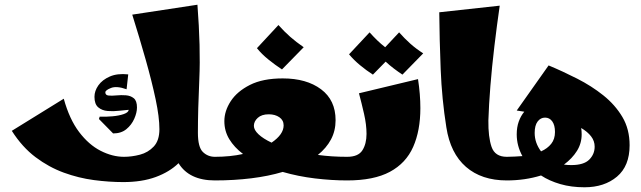

<svg xmlns="http://www.w3.org/2000/svg" viewBox="-20 -764 2716 813"><path d="M502 7Q442 7 377.5 -1.5Q313 -10 250 -33Q187 -56 130.5 -98.5Q74 -141 30 -210L250 -346Q274 -259 315 -205Q356 -151 406 -125.5Q456 -100 505 -100Q538 -100 572.5 -109Q607 -118 631 -143.5Q655 -169 655 -217Q655 -268 639 -343.5Q623 -419 597 -511Q571 -603 540 -702L816 -744Q830 -562 824 -429Q818 -296 818 -202Q818 -141 839 -120.5Q860 -100 890 -100L910 -50L890 0Q781 0 736 -73Q698 -36 639.5 -14.5Q581 7 502 7ZM459 -199 399 -260 402 -270Q428 -269 456 -271.5Q484 -274 504 -281Q524 -288 525 -299Q509 -298 484.5 -295Q460 -292 436 -294Q412 -296 396 -309.5Q380 -323 380 -354Q380 -379 396.5 -402.5Q413 -426 445 -440Q477 -454 523 -449L516 -386Q474 -401 450 -391.5Q426 -382 426 -373Q426 -361 439.5 -359.5Q453 -358 473 -360Q493 -362 513 -360.5Q533 -359 546.5 -348Q560 -337 560 -309Q560 -287 548.5 -261Q537 -235 515 -217Q493 -199 459 -199Z M890 0V-100Q922 -100 952 -103Q982 -106 1009 -112Q972 -140 951 -174.5Q930 -209 930 -251Q930 -294 957 -335.5Q984 -377 1038.5 -404.5Q1093 -432 1177 -432Q1278 -432 1339.5 -386Q1401 -340 1401 -255Q1401 -210 1381.5 -173.5Q1362 -137 1326 -108Q1355 -104 1386 -102Q1417 -100 1450 -100L1470 -50L1450 0Q1384 0 1313.5 -8.5Q1243 -17 1177 -36Q1117 -18 1044 -9Q971 0 890 0ZM1055 -231Q1055 -214 1074.5 -195.5Q1094 -177 1130 -160Q1181 -195 1181 -233Q1181 -255 1163 -267.5Q1145 -280 1118 -280Q1088 -280 1071.5 -265Q1055 -250 1055 -231ZM1174 -470Q1145 -489 1116.5 -512Q1088 -535 1068 -560L1159 -658Q1184 -630 1209 -608Q1234 -586 1266 -564Z M1450 0V-100Q1497 -100 1514.5 -127.5Q1532 -155 1532 -197Q1532 -236 1521.5 -282Q1511 -328 1500 -369L1750 -429Q1755 -397 1757.5 -366Q1760 -335 1760 -306Q1760 -211 1729.5 -142Q1699 -73 1631 -36.5Q1563 0 1450 0ZM1559 -448Q1531 -466 1504.5 -488Q1478 -510 1458 -534L1545 -627Q1561 -609 1577 -593.5Q1593 -578 1611 -564L1670 -627Q1693 -601 1717 -579.5Q1741 -558 1772 -538L1684 -448Q1666 -460 1647.5 -474Q1629 -488 1613 -503Z M2126 0Q2019 0 1953 -57.5Q1887 -115 1870 -225Q1851 -344 1846 -470.5Q1841 -597 1840 -712L2096 -740Q2084 -657 2073.5 -569Q2063 -481 2056.5 -400Q2050 -319 2048 -254Q2047 -184 2061.5 -142Q2076 -100 2126 -100L2146 -50Z M2455 29Q2399 29 2352.5 15.5Q2306 2 2271 -21Q2203 0 2126 0V-100Q2142 -100 2159 -101Q2176 -102 2192 -103Q2168 -147 2168 -195Q2168 -225 2176.5 -249Q2185 -273 2200 -291Q2185 -293 2168 -296L2303 -487Q2363 -462 2424 -431Q2485 -400 2535 -360Q2585 -320 2615.5 -268.5Q2646 -217 2646 -149Q2646 -61 2592.5 -16Q2539 29 2455 29ZM2244 -201Q2244 -159 2271 -123Q2298 -135 2314 -155Q2330 -175 2330 -205Q2330 -234 2318.5 -250Q2307 -266 2288 -266Q2269 -266 2256.5 -249.5Q2244 -233 2244 -201ZM2443 -195Q2443 -157 2423 -125Q2403 -93 2368 -67Q2383 -65 2399 -65Q2452 -65 2475 -88Q2498 -111 2498 -143Q2498 -167 2483 -186.5Q2468 -206 2441 -222Q2443 -209 2443 -195Z"/></svg>

Font: Marhey ExtraBold
Style: Regular
Weight: 800
Designer: Nur Syamsi & Bustanul Arifin
Foundry: Namelatype
Version: Version 1.000; ttfautohint (v1.8.4.7-5d5b)